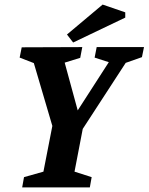

<svg xmlns="http://www.w3.org/2000/svg" viewBox="-20 -820 650 840"><path d="M77 0 85 -45 170 -69 209 -269 128 -544 66 -568 75 -613 340 -614 331 -567 263 -546 320 -337 456 -548 394 -568 403 -614H610L601 -570L530 -545L342 -256L306 -69L381 -45L373 0ZM300 -634 273 -669 429 -800 528 -766V-743Z"/></svg>

Font: Manuale
Style: Bold Italic
Weight: 700
Italic angle: -11°
Version: Version 1.002